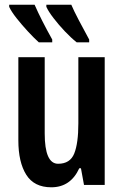

<svg xmlns="http://www.w3.org/2000/svg" viewBox="-20 -786 524 816"><path d="M425 -543V0H337L324 -71H317Q280 10 198 10Q125 10 91.5 -43.5Q58 -97 58 -189V-543H170V-219Q170 -90 227 -90Q278 -90 295.5 -133.5Q313 -177 313 -262V-543ZM283 -766Q293 -742 315 -700Q337 -658 359 -618V-606H306Q282 -625 255.5 -653Q229 -681 207.5 -709Q186 -737 177 -757V-766ZM127 -766Q155 -702 202 -618V-606H145Q125 -624 99 -652Q73 -680 50.5 -708.5Q28 -737 19 -757V-766Z"/></svg>

Font: Noto Sans ExtraCondensed SemiBold
Style: Regular
Weight: 600
Width: 2
Designer: Monotype Design Team
Foundry: Monotype Imaging Inc.
Version: Version 2.013; ttfautohint (v1.8.4.7-5d5b)